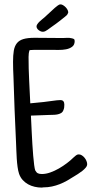

<svg xmlns="http://www.w3.org/2000/svg" viewBox="-20 -850 415 870"><path d="M375 -106.4Q375 -98.1 368.4 -90.3Q361.8 -82.5 352.5 -75.2Q343.3 -67.9 333.5 -61.8Q323.7 -55.7 317.4 -51.8Q300.8 -41 284.4 -31.7Q268.1 -22.5 250.7 -15.6Q233.4 -8.8 215.1 -4.9Q196.8 -1 176.8 -1L168.9 0Q152.8 0 137 -3.7Q121.1 -7.3 107.4 -14.9Q93.8 -22.5 83 -34.2Q72.3 -45.9 66.4 -62.5Q62 -75.7 59.6 -93.8Q57.1 -111.8 55.9 -131.3Q54.7 -150.9 54 -169.7Q53.2 -188.5 52.7 -203.1Q45.4 -352.5 41 -502Q40 -519 39.6 -536.1Q39.1 -553.2 39.1 -570.3Q39.1 -599.6 42.5 -620.1Q45.9 -640.6 56.2 -653.8Q66.4 -667 85.7 -672.9Q105 -678.7 136.7 -678.7Q168.5 -678.7 200.4 -678.2Q232.4 -677.7 264.6 -677.7Q274.4 -677.7 284.2 -678.5Q293.9 -679.2 303.7 -676.8Q309.6 -675.8 314 -673.6Q318.4 -671.4 318.4 -664.1Q318.4 -646.5 306.6 -637.9Q294.9 -629.4 278.8 -626.5Q262.7 -623.5 245.4 -623.8Q228 -624 216.8 -624H153.3Q143.6 -624 133.8 -624Q124 -624 114.3 -623Q111.3 -615.7 110.4 -607.9Q109.4 -600.1 109.4 -591.8Q109.4 -538.6 112.1 -486.8Q114.7 -435.1 117.2 -381.8Q147.5 -384.3 177.2 -387.7Q207 -391.1 237.3 -395.5Q241.7 -395.5 245.4 -396Q249 -396.5 252.9 -396.5Q263.2 -396.5 267.3 -391.1Q271.5 -385.7 271.5 -376Q271.5 -369.1 270.8 -363.3Q270 -357.4 267.6 -351.6Q264.2 -341.8 256.3 -337.4Q248.5 -333 238.8 -331.3Q229 -329.6 218.5 -329.6Q208 -329.6 200.2 -329.1Q179.7 -328.1 159.9 -327.6Q140.1 -327.1 120.1 -326.2Q120.6 -315.9 121.6 -295.4Q122.6 -274.9 123.8 -249.3Q125 -223.6 126.7 -196.3Q128.4 -168.9 130.4 -144.8Q132.3 -120.6 134.8 -102.5Q137.2 -84.5 139.6 -78.1Q145 -67.9 151.9 -64.7Q158.7 -61.5 169.9 -61.5Q188 -61.5 208 -68.6Q228 -75.7 247.1 -86.7Q266.1 -97.7 283.4 -110.8Q300.8 -124 313.5 -136.7Q318.8 -141.1 324.2 -145.8Q329.6 -150.4 336.9 -150.4Q344.2 -150.4 351.1 -146Q357.9 -141.6 363.3 -135Q368.7 -128.4 371.8 -120.6Q375 -112.8 375 -106.4ZM145.5 -730.5Q145.5 -735.4 149.7 -741.2Q153.8 -747.1 159.4 -752.4Q165 -757.8 170.9 -762.5Q176.8 -767.1 180.7 -770.5L228.5 -814.5Q234.4 -818.8 241 -824.5Q247.6 -830.1 254.9 -830.1Q259.8 -830.1 265.9 -826.4Q272 -822.8 277.1 -817.6Q282.2 -812.5 285.6 -806.2Q289.1 -799.8 289.1 -794.9Q289.1 -793.9 289.1 -793Q289.1 -792 288.1 -791Q286.6 -785.2 282.2 -780.8Q277.8 -776.4 272.5 -772.5Q257.3 -760.3 249.3 -754.2Q241.2 -748 234.4 -742.9Q227.5 -737.8 219 -731.9Q210.4 -726.1 195.3 -714.8Q189.9 -710.9 184.8 -708.5Q179.7 -706.1 173.8 -706.1Q169.4 -706.1 164.6 -708Q159.7 -710 155.3 -713.4Q150.9 -716.8 148.2 -721.2Q145.5 -725.6 145.5 -730.5Z"/></svg>

Font: Just Another Hand
Style: Regular
Weight: 400
Designer: Astigmatic (AOETI)
Foundry: Astigmatic (AOETI)
Version: Version 1.000